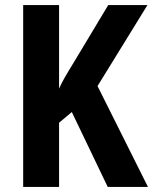

<svg xmlns="http://www.w3.org/2000/svg" viewBox="-20 -734 601 754"><path d="M561 0 363 -396 559 -714H405L268 -486C244 -447 224 -414 212 -386V-714H71V0H212V-252L262 -294L403 0Z"/></svg>

Font: Noto Sans Hebrew Condensed
Style: Bold
Weight: 700
Width: 3
Designer: Monotype Design Team
Foundry: Monotype Imaging Inc.
Version: Version 2.004